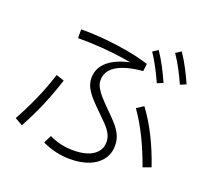

<svg xmlns="http://www.w3.org/2000/svg" viewBox="-149 -1019 1298 1238"><g transform="rotate(20 500.0 -399.5)"><path d="M260 6 287 -48Q327 -28 368 -19Q409 -10 451 -10Q540 -10 588.5 -43Q637 -76 637 -132Q637 -165 621.5 -192Q606 -219 580 -245.5Q554 -272 524 -301Q492 -332 465 -361.5Q438 -391 421 -422.5Q404 -454 404 -490Q404 -532 424 -565Q444 -598 482.5 -622.5Q521 -647 575.5 -662Q630 -677 698 -683L693 -648Q629 -666 556 -677.5Q483 -689 402.5 -695Q322 -701 235 -701V-761Q324 -761 407.5 -753Q491 -745 566.5 -731Q642 -717 709 -696L703 -645Q623 -638 569.5 -618.5Q516 -599 490 -568.5Q464 -538 464 -497Q464 -471 478 -445.5Q492 -420 515 -394.5Q538 -369 567 -340Q601 -307 631 -275Q661 -243 679 -208Q697 -173 697 -130Q697 -77 667.5 -36Q638 5 583 27.5Q528 50 450 50Q403 50 354.5 39Q306 28 260 6ZM87 -49 34 -79Q81 -164 119 -250Q157 -336 187 -430L242 -412Q211 -315 173 -225.5Q135 -136 87 -49ZM966 -80 911 -60Q875 -161 833.5 -245.5Q792 -330 740 -404L787 -435Q842 -361 886 -273Q930 -185 966 -80ZM955 -643Q933 -692 909 -737.5Q885 -783 856 -825L893 -849Q924 -803 949 -755Q974 -707 995 -660ZM812 -601Q790 -650 766 -695.5Q742 -741 714 -783L750 -807Q781 -761 806 -713Q831 -665 852 -618Z"/></g></svg>

Font: Murecho Thin Light
Style: Regular
Weight: 300
Version: Version 1.010